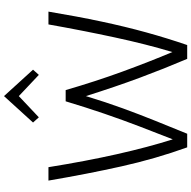

<svg xmlns="http://www.w3.org/2000/svg" viewBox="-18 -937 955 959"><g transform="rotate(-90 459.5 -457.5)"><path d="M203 0Q146 -158 108 -328.5Q70 -499 37 -693H104Q134 -506 169 -350.5Q204 -195 243 -72Q276 -156 308 -239.5Q340 -323 371 -413.5Q402 -504 433 -607H489Q533 -456 581 -324.5Q629 -193 679 -74Q718 -203 752.5 -363.5Q787 -524 817 -693H881Q857 -549 831.5 -429Q806 -309 777 -204Q748 -99 714 0H645Q596 -115 551 -236Q506 -357 459 -506Q429 -407 398 -322Q367 -237 335.5 -159Q304 -81 271 0ZM353 -741 327 -770 459 -915 591 -770 565 -741 459 -841Z"/></g></svg>

Font: Ubuntu Sans Light
Style: Regular
Weight: 300
Designer: Dalton Maag Ltd
Foundry: Dalton Maag Ltd
Version: Version 1.006; ttfautohint (v1.8.4.7-5d5b)